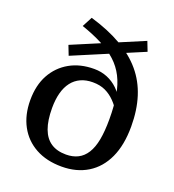

<svg xmlns="http://www.w3.org/2000/svg" viewBox="-142 -895 924 1018"><g transform="rotate(20 319.5 -386.0)"><path d="M485 -420 494 -353Q474 -387 449.5 -412Q425 -437 395 -451Q365 -465 324 -465Q286 -465 256.5 -451.5Q227 -438 207 -412Q187 -386 177 -348.5Q167 -311 167 -263Q167 -193 184 -147Q201 -101 235 -78.5Q269 -56 320 -56Q358 -56 387 -70.5Q416 -85 435.5 -116Q455 -147 464 -195Q473 -243 473 -311Q473 -387 463 -444Q453 -501 431 -544Q409 -587 373.5 -619.5Q338 -652 288 -678Q238 -704 171 -727L201 -784Q303 -754 377.5 -711Q452 -668 500 -611Q548 -554 571.5 -480Q595 -406 595 -314Q595 -209 561.5 -136.5Q528 -64 466 -26Q404 12 320 12Q235 12 173 -22Q111 -56 77.5 -118Q44 -180 44 -263Q44 -347 77 -407Q110 -467 169 -500.5Q228 -534 307 -534Q347 -534 381 -520Q415 -506 441.5 -480.5Q468 -455 485 -420ZM134 -607 520 -770 541 -716 155 -553Z"/></g></svg>

Font: Roboto Serif 20pt Medium
Style: Regular
Weight: 500
Version: Version 1.008